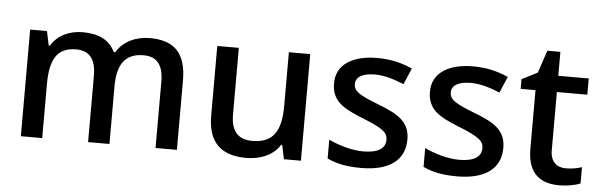

<svg xmlns="http://www.w3.org/2000/svg" viewBox="-45 -808 3028 967"><g transform="rotate(5 1468.5 -325.0)"><path d="M688 -549C621 -549 555 -522 520 -463H512C485 -522 429 -549 348 -549C284 -549 222 -523 189 -467H183L168 -539H83V0H191V-271C191 -393 223 -460 323 -460C391 -460 423 -418 423 -336V0H531V-289C531 -400 568 -460 664 -460C732 -460 764 -418 764 -336V0H872V-351C872 -490 810 -549 688 -549Z M1499 -539H1391V-268C1391 -146 1356 -78 1246 -78C1172 -78 1138 -120 1138 -203V-539H1029V-187C1029 -49 1098 10 1223 10C1292 10 1358 -15 1393 -71H1398L1413 0H1499Z M2024 -153C2024 -242 1965 -277 1866 -315C1766 -354 1736 -371 1736 -409C1736 -444 1770 -465 1832 -465C1883 -465 1932 -449 1980 -429L2015 -511C1960 -536 1903 -549 1837 -549C1713 -549 1631 -498 1631 -404C1631 -314 1688 -281 1791 -240C1897 -198 1919 -178 1919 -142C1919 -101 1886 -74 1807 -74C1748 -74 1680 -95 1632 -118V-23C1678 -1 1729 10 1804 10C1943 10 2024 -46 2024 -153Z M2509 -153C2509 -242 2450 -277 2351 -315C2251 -354 2221 -371 2221 -409C2221 -444 2255 -465 2317 -465C2368 -465 2417 -449 2465 -429L2500 -511C2445 -536 2388 -549 2322 -549C2198 -549 2116 -498 2116 -404C2116 -314 2173 -281 2276 -240C2382 -198 2404 -178 2404 -142C2404 -101 2371 -74 2292 -74C2233 -74 2165 -95 2117 -118V-23C2163 -1 2214 10 2289 10C2428 10 2509 -46 2509 -153Z M2831 -78C2785 -78 2753 -105 2753 -162V-457H2907V-539H2753V-660H2687L2649 -546L2570 -506V-457H2645V-161C2645 -27 2718 10 2806 10C2846 10 2889 2 2912 -9V-91C2890 -83 2859 -78 2831 -78Z"/></g></svg>

Font: Noto Sans Lisu Medium
Style: Regular
Weight: 500
Designer: Monotype Design Team. David Williams.
Foundry: Monotype Imaging Inc.
Version: Version 2.102